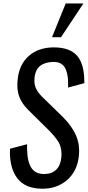

<svg xmlns="http://www.w3.org/2000/svg" viewBox="-20 -1095 513 1123"><path d="M284.2 -877.4 364.3 -1074.7H467.8L336.9 -877.4ZM228 8.8Q126.5 8.8 80.1 -53.7Q38.1 -110.4 38.1 -204.6Q38.1 -214.4 38.6 -225.1L138.7 -251.5Q138.2 -239.7 138.2 -229Q138.7 -205.6 140.6 -186.5Q143.6 -158.2 153.6 -132.1Q163.6 -106 184.6 -91.6Q205.6 -77.1 237.3 -77.1Q282.2 -77.1 308.1 -101.8Q334 -126.5 338.9 -174.3Q339.8 -184.1 339.8 -192.9Q339.8 -203.6 338.4 -214.4Q335.4 -233.4 330.3 -247.3Q325.2 -261.2 313.7 -277.3Q302.2 -293.5 293 -304Q283.7 -314.5 266.6 -332L143.1 -454.1Q106.4 -491.2 91.8 -532.2Q81.5 -561 81.5 -598.1Q81.5 -614.3 83.5 -631.8Q92.8 -719.2 148.7 -768.1Q204.6 -816.9 292.5 -817.9Q294.4 -817.9 295.9 -817.9Q389.6 -817.4 432.1 -767.6Q473.1 -718.8 473.1 -617.7Q473.1 -613.3 473.1 -608.4L377.9 -583Q378.4 -594.2 378.4 -605Q378.4 -626 376.5 -642.6Q373.5 -668 364.3 -690.4Q355 -712.9 335 -723.6Q317.9 -732.9 293.5 -732.9Q289.1 -732.9 284.2 -732.4Q190.9 -727.1 182.1 -642.1Q181.2 -632.8 181.2 -624.5Q181.2 -600.6 188.5 -582.5Q198.2 -558.1 224.1 -531.2L348.6 -409.7Q397.5 -361.3 422.9 -306.6Q442.9 -263.7 442.9 -211.4Q442.9 -197.8 441.4 -183.1Q432.1 -94.2 373.3 -42.7Q314.5 8.8 228 8.8Z"/></svg>

Font: Oswald
Style: Regular
Weight: 400
Designer: Vernon Adams
Foundry: Vernon Adams
Version: 3.0; ttfautohint (v0.94.23-7a4d-dirty) -l 8 -r 50 -G 200 -x 